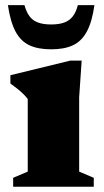

<svg xmlns="http://www.w3.org/2000/svg" viewBox="-20 -710 396 730"><path d="M290.5 -479.5 281 -340.5V-57.5L336.5 -34V0H30V-34L85.5 -57.5V-333.5Q78.5 -343 68.2 -353Q58 -363 45.5 -373Q33 -383 19.5 -392.5V-424L247 -479.5ZM174.5 -617Q205.5 -617 225.5 -624.8Q245.5 -632.5 257.5 -648.8Q269.5 -665 276 -690.5H339Q330 -626.5 310 -589.8Q290 -553 257.2 -537.8Q224.5 -522.5 174.5 -522.5Q125 -522.5 92 -537.8Q59 -553 39.2 -589.8Q19.5 -626.5 10 -690.5H73Q80 -665 91.8 -648.8Q103.5 -632.5 123.5 -624.8Q143.5 -617 174.5 -617Z"/></svg>

Font: Newsreader ExtraBold
Style: Regular
Weight: 800
Designer: Hugues Gentile
Foundry: Production Type
Version: Version 1.003